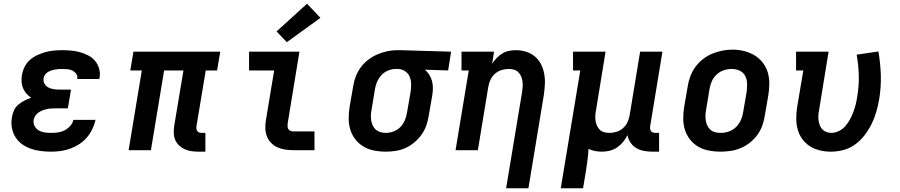

<svg xmlns="http://www.w3.org/2000/svg" viewBox="-20 -808 4840 1033"><path d="M255 8Q227 8 199 4.5Q171 1 145.5 -8Q120 -17 98.5 -32.5Q77 -48 63 -70.5Q49 -93 44 -120.5Q39 -148 44 -176Q47 -195 55 -213.5Q63 -232 78.5 -245Q94 -258 112 -267Q130 -276 148 -282Q134 -291 122.5 -304Q111 -317 104 -333.5Q97 -350 96 -368.5Q95 -387 98 -405Q102 -428 113 -449.5Q124 -471 142 -486.5Q160 -502 182 -512Q204 -522 226 -528Q248 -534 270.5 -536Q293 -538 316 -538Q341 -538 365.5 -535.5Q390 -533 412.5 -526.5Q435 -520 456 -509Q477 -498 491.5 -480.5Q506 -463 513 -439.5Q520 -416 516 -391Q515 -389 514.5 -387Q514 -385 514 -383H395Q395 -384 395.5 -384.5Q396 -385 396 -386Q398 -400 390 -411Q382 -422 370 -428Q358 -434 344 -435.5Q330 -437 316 -437Q306 -437 296 -436.5Q286 -436 276 -434Q266 -432 256.5 -429Q247 -426 238 -420.5Q229 -415 222.5 -406.5Q216 -398 215 -388Q212 -372 219 -358.5Q226 -345 239 -338Q252 -331 267 -328.5Q282 -326 298 -326H362L345 -225H281Q269 -225 257 -224.5Q245 -224 233.5 -221.5Q222 -219 210 -214.5Q198 -210 187.5 -203Q177 -196 170 -185Q163 -174 161 -163Q158 -145 166 -130Q174 -115 188.5 -106.5Q203 -98 220 -95.5Q237 -93 255 -93Q273 -93 291.5 -95.5Q310 -98 327 -106.5Q344 -115 357.5 -130Q371 -145 375 -163H494Q488 -137 476.5 -113Q465 -89 447 -68Q429 -47 405.5 -32Q382 -17 357 -8Q332 1 306 4.5Q280 8 255 8Z M1050 8Q1030 8 1011 5.5Q992 3 975 -4.5Q958 -12 944.5 -24.5Q931 -37 923.5 -53.5Q916 -70 915 -89.5Q914 -109 917 -129L967 -429H863L792 0H672L743 -429H681L698 -530H1165L1148 -429H1087L1037 -129Q1036 -121 1037 -114Q1038 -107 1042 -102Q1046 -97 1052.5 -95Q1059 -93 1067 -93H1085V8Z M1557 0Q1535 0 1513 -3.5Q1491 -7 1471.5 -16Q1452 -25 1437.5 -40.5Q1423 -56 1415.5 -76Q1408 -96 1407.5 -118.5Q1407 -141 1411 -163L1455 -429H1320V-530H1591L1528 -146Q1527 -138 1527 -130Q1527 -122 1530.5 -115Q1534 -108 1541.5 -104.5Q1549 -101 1557 -101H1672V0ZM1523 -581 1468 -639 1632 -788 1704 -712Z M2054 8Q2023 8 1992.5 2Q1962 -4 1936.5 -19Q1911 -34 1892.5 -57.5Q1874 -81 1865 -109.5Q1856 -138 1856 -170Q1856 -202 1861 -233L1880 -343Q1884 -370 1894 -396Q1904 -422 1920.5 -445Q1937 -468 1960.5 -486Q1984 -504 2009.5 -515Q2035 -526 2062 -532Q2089 -538 2116 -538Q2120 -538 2124.5 -538Q2129 -538 2133 -538L2407 -530L2391 -429L2266 -433Q2280 -421 2289.5 -406Q2299 -391 2304 -373Q2309 -355 2309 -335.5Q2309 -316 2306 -297L2287 -187Q2283 -160 2274 -134Q2265 -108 2248.5 -84.5Q2232 -61 2209.5 -42Q2187 -23 2161 -11.5Q2135 0 2108 4Q2081 8 2054 8ZM2056 -93Q2077 -93 2098 -101Q2119 -109 2134.5 -125Q2150 -141 2158.5 -162Q2167 -183 2170 -203L2189 -313Q2192 -334 2192 -355Q2192 -376 2184.5 -394.5Q2177 -413 2160 -424.5Q2143 -436 2123 -437H2116Q2114 -437 2112.5 -437Q2111 -437 2109 -437Q2089 -437 2068 -428.5Q2047 -420 2032 -403.5Q2017 -387 2008.5 -367Q2000 -347 1997 -327L1979 -217Q1976 -202 1975.5 -187Q1975 -172 1977.5 -158Q1980 -144 1986 -131.5Q1992 -119 2002.5 -110Q2013 -101 2027 -97Q2041 -93 2056 -93Z M2703 205 2789 -313Q2791 -328 2792 -342.5Q2793 -357 2791 -371Q2789 -385 2783.5 -397.5Q2778 -410 2768.5 -419.5Q2759 -429 2745.5 -433Q2732 -437 2717 -437Q2697 -437 2678 -431Q2659 -425 2643 -411Q2627 -397 2618.5 -378Q2610 -359 2607 -340L2551 0H2431L2502 -429H2463V-530H2638L2628 -465Q2638 -481 2652 -495.5Q2666 -510 2683 -520.5Q2700 -531 2719 -534.5Q2738 -538 2756 -538Q2785 -538 2811.5 -529.5Q2838 -521 2858.5 -503.5Q2879 -486 2891 -462Q2903 -438 2908 -410.5Q2913 -383 2911.5 -354.5Q2910 -326 2906 -297L2823 205Z M2997 205 3102 -429H3063V-530H3238L3187 -217Q3184 -202 3183 -187.5Q3182 -173 3184 -159Q3186 -145 3191.5 -132.5Q3197 -120 3206.5 -110.5Q3216 -101 3229.5 -97Q3243 -93 3258 -93Q3278 -93 3297.5 -99Q3317 -105 3332.5 -119Q3348 -133 3356.5 -152Q3365 -171 3368 -190L3424 -530H3544L3478 -129Q3477 -121 3478 -114Q3479 -107 3483 -102Q3487 -97 3493.5 -95Q3500 -93 3508 -93H3526V8H3491Q3468 8 3445.5 4Q3423 0 3404 -11Q3385 -22 3372.5 -40.5Q3360 -59 3356 -81Q3346 -61 3332 -44Q3318 -27 3299.5 -14.5Q3281 -2 3260 3Q3239 8 3219 8Q3200 8 3181.5 4.5Q3163 1 3146 -7Q3145 21 3141.5 48Q3138 75 3134 102L3117 205Z M3855 8Q3824 8 3793 2Q3762 -4 3736.5 -19Q3711 -34 3692.5 -57.5Q3674 -81 3665 -109.5Q3656 -138 3656 -169.5Q3656 -201 3661 -233L3680 -343Q3684 -370 3694 -397Q3704 -424 3721 -447.5Q3738 -471 3761.5 -489.5Q3785 -508 3811.5 -519Q3838 -530 3865.5 -535.5Q3893 -541 3921 -541Q3953 -541 3983 -533.5Q4013 -526 4038.5 -511Q4064 -496 4082.5 -472.5Q4101 -449 4110 -420.5Q4119 -392 4119 -360.5Q4119 -329 4114 -297L4095 -187Q4091 -160 4081.5 -133Q4072 -106 4055 -82.5Q4038 -59 4014.5 -40.5Q3991 -22 3964.5 -11Q3938 0 3910 4Q3882 8 3855 8ZM3857 -93Q3879 -93 3901 -100.5Q3923 -108 3939.5 -124Q3956 -140 3965.5 -161Q3975 -182 3978 -203L3997 -313Q4000 -336 3999.5 -358.5Q3999 -381 3989 -400Q3979 -419 3959 -428Q3939 -437 3916 -437Q3894 -437 3872.5 -429.5Q3851 -422 3834.5 -406Q3818 -390 3809 -369Q3800 -348 3797 -327L3779 -217Q3776 -202 3775.5 -187Q3775 -172 3777.5 -157.5Q3780 -143 3786.5 -130.5Q3793 -118 3803.5 -109Q3814 -100 3828 -96.5Q3842 -93 3857 -93Z M4450 8Q4420 8 4390.5 1Q4361 -6 4337 -21.5Q4313 -37 4296 -60.5Q4279 -84 4271.5 -112.5Q4264 -141 4264 -171.5Q4264 -202 4269 -233L4302 -429H4263V-530H4438L4387 -217Q4384 -202 4383 -188Q4382 -174 4384 -160.5Q4386 -147 4390.5 -134.5Q4395 -122 4404 -112.5Q4413 -103 4426 -98Q4439 -93 4452 -93Q4473 -93 4493.5 -103Q4514 -113 4528.5 -130Q4543 -147 4553.5 -166.5Q4564 -186 4571.5 -206Q4579 -226 4584 -246.5Q4589 -267 4592 -288Q4602 -346 4600.5 -402Q4599 -458 4589 -514L4706 -531Q4717 -468 4719 -403.5Q4721 -339 4710 -273Q4704 -239 4694.5 -206Q4685 -173 4669.5 -141.5Q4654 -110 4632 -81Q4610 -52 4581 -31Q4552 -10 4518 -1Q4484 8 4450 8Z"/></svg>

Font: Iosevka Slab Extended Oblique
Style: Bold
Weight: 700
Width: 7
Italic angle: -9°
Monospace: yes
Designer: Belleve Invis
Foundry: Belleve Invis
Version: Version 11.1.1; ttfautohint (v1.8.3)